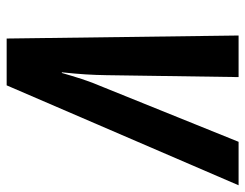

<svg xmlns="http://www.w3.org/2000/svg" viewBox="-102 -652 754 591"><g transform="rotate(90 275.5 -357.0)"><path d="M99.1 0 89.8 -713.9H217.8L211.9 -307.1Q211.4 -274.9 209.5 -243.4Q207.5 -211.9 203.1 -169.9H205.1Q213.4 -199.2 223.6 -231Q233.9 -262.7 249 -297.9L417 -713.9H550.8L243.2 0Z"/></g></svg>

Font: Open Sans Condensed
Style: Bold Italic
Weight: 700
Width: 3
Italic angle: -12°
Designer: Monotype Design Team
Foundry: Monotype Imaging Inc.
Version: Version 3.003; ttfautohint (v1.8.4)